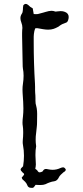

<svg xmlns="http://www.w3.org/2000/svg" viewBox="-20 -770 410 954"><path d="M148.4 -601.1 147.5 -587.9V-559.6Q147.5 -455.6 153.8 -354.5L154.3 -337.9V-321.8L154.8 -308.6L155.8 -295.9L156.2 -282.7V-269.5Q156.2 -253.9 159.7 -244.6Q163.1 -232.4 164.1 -217.3L164.6 -203.6L164.1 -163.6Q164.1 -148.9 162.6 -137.7L160.2 -115.2L157.7 -92.3Q157.2 -84 157.2 -75.7Q157.2 -60.1 159.2 -46.9L159.7 -43.9L159.2 -40.5Q156.2 -24.4 156.2 -2.9V3.4L158.2 47.4L157.2 58.1L155.3 68.8Q161.6 72.8 165.5 77.1L168 81.1L170.4 83.5Q172.4 86.4 176.8 86.4Q179.2 86.4 182.6 85.4L188 83.5Q190.9 82.5 192.4 80.6Q197.3 71.3 205.1 69.8H212.4L219.7 71.3Q231 73.7 241.7 73.7Q261.7 73.7 280.3 64.9Q288.1 61.5 293.5 61.5H294.4Q302.2 62.5 307.1 72.8Q306.2 78.6 301.8 82L297.4 84.5L293.9 87.4L282.2 98.1Q275.4 104.5 272.9 110.4Q264.6 128.9 248.5 130.9Q238.8 131.8 227.1 136.2L216.8 140.1L206.5 145Q196.3 149.4 180.2 149.4Q173.8 149.4 167 148.9L156.7 148.4Q155.8 148.9 154.3 151.9L151.9 155.3L147.9 160.2Q145 163.6 139.6 163.6Q131.8 163.6 128.4 162.6Q118.7 159.2 116.2 151.4Q112.3 141.1 105 133.3L97.7 126.5L90.8 120.1Q90.3 120.1 87.9 112.3L93.8 105.5L99.6 98.1V94.7L98.6 92.3L95.2 89.4L92.3 86.9Q82.5 77.6 82.5 72.3V71.8Q83 66.4 94.7 56.2Q99.1 29.8 99.1 3.9Q99.1 -22.9 94.2 -49.3Q92.8 -55.7 92.8 -64Q92.8 -68.8 93.3 -74.7L94.7 -91.8L95.2 -108.9V-115.2Q95.2 -130.9 93.3 -143.6Q91.8 -150.9 91.8 -160.6Q91.8 -173.8 94.2 -191.9Q96.2 -210 96.2 -231.4Q96.2 -247.1 95.2 -264.2L92.3 -308.1Q91.8 -316.4 91.8 -324.2Q91.8 -339.8 93.8 -352.1Q97.2 -374.5 97.2 -393.6Q97.2 -413.1 93.8 -429.7Q92.8 -432.6 92.8 -439.5L89.8 -590.8V-606Q89.8 -614.3 90.3 -620.6Q91.3 -626 91.3 -631.3Q91.3 -645 85.9 -658.7Q81.5 -669.9 81.5 -679.7Q81.5 -691.4 88.4 -701.7Q93.3 -708.5 93.8 -721.7L94.2 -732.4Q94.7 -738.8 95.7 -743.2Q101.1 -750.5 107.9 -750.5Q114.7 -750.5 122.6 -743.2L129.9 -736.3L142.6 -728.5Q144 -721.2 147.5 -700.2L158.2 -699.7Q164.6 -699.7 168 -700.2Q181.6 -703.1 195.3 -707.5L207 -710.9Q214.4 -713.4 222.2 -714.8Q229 -716.3 235.4 -716.3Q245.1 -716.3 253.9 -712.9Q254.9 -712.4 256.8 -712.4Q259.8 -712.4 265.1 -713.4Q273.9 -714.8 281.2 -714.8Q293.5 -714.8 302.7 -710.9Q321.3 -703.6 321.3 -685.5Q321.3 -678.2 318.4 -669.4Q314.9 -659.2 307.6 -657.2Q290 -651.9 276.4 -642.1L271.5 -638.2L265.1 -634.8Q257.3 -630.4 246.1 -626.5Q233.9 -622.6 219.2 -622.6Q207.5 -622.6 193.8 -625L180.2 -627.4L166 -629.9H160.6L154.8 -628.9Q149.9 -616.2 148.4 -601.1Z"/></svg>

Font: Kurland
Style: Regular
Weight: 400
Designer: GGBot
Version: 0.22